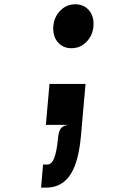

<svg xmlns="http://www.w3.org/2000/svg" viewBox="-20 -584 640 898"><path d="M314 -358.5Q276.5 -358.5 252.8 -384Q229 -409.5 229 -450Q229 -498 258.8 -531Q288.5 -564 332 -564Q370 -564 393.8 -538.5Q417.5 -513 417.5 -473Q417.5 -424.5 387.5 -391.5Q357.5 -358.5 314 -358.5ZM172 293.5 181.5 185.5H201Q221.5 185.5 233.2 156.2Q245 127 251 65.5Q253.5 33.5 263.5 18.2Q273.5 3 300.5 0H194.5L211.5 -191.5H380L358.5 53Q351.5 132.5 332 186Q312.5 239.5 278.8 266.5Q245 293.5 195 293.5Z"/></svg>

Font: Spline Sans Mono SemiBold
Style: Italic
Weight: 600
Italic angle: -4°
Monospace: yes
Version: Version 1.004